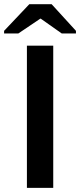

<svg xmlns="http://www.w3.org/2000/svg" viewBox="-55 -909 388 929"><path d="M202.6 -688V0H75.2V-688ZM-35.2 -747.1V-759.8L86.9 -888.7H194.8L312.5 -759.8V-747.1H243.7L142.1 -818.8H140.1L33.7 -747.1Z"/></svg>

Font: Arimo SemiBold
Style: Regular
Weight: 600
Designer: Steve Matteson
Foundry: Monotype Imaging Inc.
Version: Version 1.33